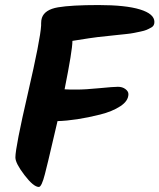

<svg xmlns="http://www.w3.org/2000/svg" viewBox="-20 -754 632 761"><path d="M592 -667Q592 -652 580.5 -645.5Q569 -639 560.5 -635.5Q552 -632 537.5 -629Q523 -626 511 -623.5Q499 -621 479.5 -619Q460 -617 446 -615.5Q432 -614 409 -611.5Q386 -609 367 -607Q348 -605 267 -592V-591Q267 -555 236 -400Q249 -399 283.5 -399Q318 -399 374 -404.5Q430 -410 447.5 -410Q465 -410 477 -401Q489 -392 489 -381Q489 -354 457 -333Q425 -312 377 -300Q281 -276 208 -274Q178 -147 171.5 -118.5Q165 -90 158 -64Q145 -13 134 -13Q113 -13 77 -60Q41 -107 41 -130Q41 -170 90.5 -384Q140 -598 143 -653V-661Q143 -674 146 -683Q157 -716 210 -725Q263 -734 370.5 -734Q478 -734 535 -716.5Q592 -699 592 -667Z"/></svg>

Font: Kalam
Style: Bold
Weight: 700
Version: Version 2.001;PS 1.0;hotconv 1.0.79;makeotf.lib2.5.61930; tt